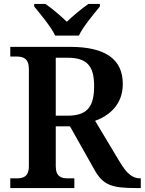

<svg xmlns="http://www.w3.org/2000/svg" viewBox="-20 -951 732 971"><path d="M259 -771H379C400 -816 454 -880 485 -918V-931H427C395 -909 348 -870 318 -841C288 -870 242 -909 210 -931H153V-918C184 -880 238 -816 259 -771ZM32 0H356V-49H325C291 -49 262 -56 262 -111V-312H334L459 -90C502 -15 545 0 667 0H692V-49H689C649 -49 621 -74 587 -130L461 -340C530 -365 601 -420 601 -526C601 -649 517 -714 334 -714H32V-665H63C96 -665 126 -657 126 -602V-111C126 -56 96 -49 63 -49H32ZM323 -366H262V-659H321C419 -659 456 -619 456 -516C456 -416 425 -366 323 -366Z"/></svg>

Font: Noto Serif Yezidi SemiBold
Style: Regular
Weight: 600
Designer: Dalton Maag Ltd
Foundry: Dalton Maag Ltd
Version: Version 1.001